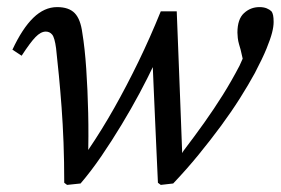

<svg xmlns="http://www.w3.org/2000/svg" viewBox="-20 -513 791 541"><path d="M161 2Q161 -58 159 -111Q157 -164 153.5 -211Q150 -258 146 -299.5Q142 -341 138 -377Q134 -407 127 -415.5Q120 -424 109 -424Q95 -424 80 -408.5Q65 -393 41 -356L15 -373Q43 -433 74 -463Q105 -493 141 -493Q174 -493 190.5 -476Q207 -459 212 -420Q219 -378 223 -319Q227 -260 228.5 -194.5Q230 -129 228 -65L217 -68L229 -91Q267 -147 302 -209Q337 -271 370 -339Q403 -407 433 -481H478Q480 -430 482 -378.5Q484 -327 486 -275.5Q488 -224 490 -171Q492 -118 494 -64L486 -69L497 -88Q529 -130 556 -168Q583 -206 607.5 -245Q632 -284 655 -328Q661 -341 665.5 -351.5Q670 -362 675 -373L672 -312L658 -373Q656 -380 653.5 -388.5Q651 -397 650 -406Q649 -415 649 -421Q649 -459 667.5 -476Q686 -493 711 -493Q723 -493 731.5 -489.5Q740 -486 745 -481Q748 -477 749.5 -470Q751 -463 751 -451Q751 -438 746.5 -420.5Q742 -403 731 -376Q720 -349 698 -307Q680 -274 656 -236Q632 -198 602.5 -158Q573 -118 539.5 -77Q506 -36 468 4L433 8L425 2Q423 -41 421 -85.5Q419 -130 417 -175Q415 -220 413 -266Q411 -312 409 -360H425L414 -331Q396 -293 373 -250Q350 -207 322.5 -161.5Q295 -116 266 -73.5Q237 -31 207 4L169 8Z"/></svg>

Font: Source Serif 4 18pt
Style: Italic
Weight: 400
Italic angle: -12°
Designer: Frank Grießhammer
Foundry: Adobe Systems Incorporated
Version: Version 4.004;hotconv 1.0.116;makeotfexe 2.5.65601